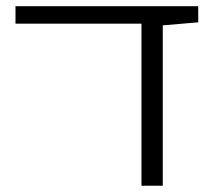

<svg xmlns="http://www.w3.org/2000/svg" viewBox="-20 -591 681 611"><path d="M29.3 -571.3H610.8V-520L498 -510.3V0H430.2V-515.6H29.3Z"/></svg>

Font: Heebo Light
Style: Regular
Weight: 300
Designer: Oded Ezer
Foundry: Ezer Type House
Version: Version 3.100